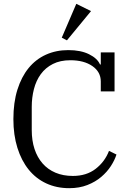

<svg xmlns="http://www.w3.org/2000/svg" viewBox="-20 -972 689 1004"><path d="M342 12Q276 12 222 -13Q168 -38 130 -85Q92 -132 71 -199Q50 -266 50 -349Q50 -436 71 -503Q92 -570 129.5 -616Q167 -662 220 -686Q273 -710 337 -710Q402 -710 445.5 -688.5Q489 -667 503 -635H507V-698H579V-494H507V-546Q507 -596 463 -626.5Q419 -657 348 -657Q295 -657 256.5 -637.5Q218 -618 193.5 -584.5Q169 -551 157.5 -506.5Q146 -462 146 -413V-292Q146 -237 160.5 -193Q175 -149 202.5 -117.5Q230 -86 270 -69Q310 -52 361 -52Q432 -52 480 -89Q528 -126 550 -183L589 -164Q580 -135 560 -104Q540 -73 509.5 -47Q479 -21 437 -4.5Q395 12 342 12ZM303 -775 379 -952 456 -914 330 -761Z"/></svg>

Font: IBM Plex Serif
Style: Regular
Weight: 400
Designer: Mike Abbink, Paul van der Laan, Pieter van Rosmalen
Foundry: Bold Monday
Version: Version 3.001